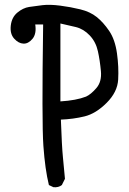

<svg xmlns="http://www.w3.org/2000/svg" viewBox="-20 -793 540 801"><path d="M203 -12 184 -21Q168 -86 161 -184.5Q154 -283 160 -691H127Q133 -652 115.5 -631Q98 -610 77.5 -611Q57 -612 39 -632Q21 -652 25 -686.5Q29 -721 52.5 -740.5Q76 -760 101.5 -764Q127 -768 157.5 -771.5Q188 -775 231 -769.5Q274 -764 315 -754Q356 -744 383.5 -722Q411 -700 435.5 -664Q460 -628 468 -570.5Q476 -513 473 -461Q470 -409 425 -364Q380 -319 333 -307.5Q286 -296 234 -294Q238 -181 242.5 -137Q247 -93 251 -47L238 -21Q224 -10 203 -12ZM339 -390Q359 -399 382 -425.5Q405 -452 401 -496Q397 -540 388.5 -579Q380 -618 354.5 -645Q329 -672 297 -680Q265 -688 232 -695V-370Q298 -374 339 -390Z"/></svg>

Font: NaniFont Regular
Style: Regular
Weight: 400
Designer: Nanigashitei
Version: Version 1.036